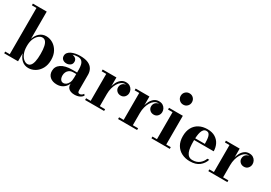

<svg xmlns="http://www.w3.org/2000/svg" viewBox="20 -1629 3539 2510"><g transform="rotate(30 1790.0 -374.0)"><path d="M393 10Q335.5 10 294.8 -25.2Q254 -60.5 234.5 -121.5V0H25.5V-26H94.5V-724H25.5V-750H234.5V-338Q254 -399 294.8 -434Q335.5 -469 393 -469Q446 -469 493.5 -440.5Q541 -412 571 -358.5Q601 -305 601 -230Q601 -155 571 -101.2Q541 -47.5 493.5 -18.8Q446 10 393 10ZM357 -29.5Q384.5 -29.5 403.5 -50.2Q422.5 -71 432.5 -115.2Q442.5 -159.5 442.5 -230Q442.5 -300.5 432.5 -344.5Q422.5 -388.5 403.5 -408.8Q384.5 -429 357 -429Q328.5 -429 300 -405.8Q271.5 -382.5 253 -338.2Q234.5 -294 234.5 -230Q234.5 -166 253 -121Q271.5 -76 300 -52.8Q328.5 -29.5 357 -29.5Z M1087.5 10Q1055.5 10 1030.5 0.2Q1005.5 -9.5 991 -29.2Q976.5 -49 976.5 -79.5V-304.5Q976.5 -340.5 969.5 -372.2Q962.5 -404 942.2 -423.5Q922 -443 882 -443Q862 -443 839 -438.8Q816 -434.5 795.5 -424.8Q775 -415 761.8 -399.5Q748.5 -384 748.5 -361H716.5Q716.5 -392.5 740 -411.8Q763.5 -431 795 -431Q827.5 -431 852.2 -413.5Q877 -396 877 -363Q877 -327.5 851.8 -309.2Q826.5 -291 795 -291Q760.5 -291 738 -309.8Q715.5 -328.5 715.5 -361Q715.5 -389 732 -409.2Q748.5 -429.5 776 -442.5Q803.5 -455.5 837.2 -461.8Q871 -468 905 -468Q981.5 -468 1027.5 -446.8Q1073.5 -425.5 1094.2 -388.5Q1115 -351.5 1115 -304.5V-71.5Q1115 -54.5 1121 -43Q1127 -31.5 1145.5 -31.5Q1156.5 -31.5 1172 -39.8Q1187.5 -48 1196.5 -64.5L1212 -47Q1198 -20.5 1165.2 -5.2Q1132.5 10 1087.5 10ZM823 10Q758 10 719.2 -23.2Q680.5 -56.5 680.5 -113.5Q680.5 -180.5 738.8 -219.8Q797 -259 903.5 -259H1023V-236H935Q897 -236 873.8 -220Q850.5 -204 840 -180Q829.5 -156 829.5 -131Q829.5 -107 836.2 -88.5Q843 -70 856 -59.5Q869 -49 888.5 -49Q909 -49 929.2 -63.2Q949.5 -77.5 963 -107Q976.5 -136.5 976.5 -182.5H993Q993 -124.5 971.8 -81.2Q950.5 -38 912.2 -14Q874 10 823 10Z M1439 -210.5Q1439 -260 1448.5 -306.2Q1458 -352.5 1477.5 -389.2Q1497 -426 1526.5 -447.8Q1556 -469.5 1596 -469.5Q1631 -469.5 1654.5 -454.8Q1678 -440 1690 -416.8Q1702 -393.5 1702 -368.5Q1702 -333.5 1679.2 -307.8Q1656.5 -282 1619.5 -282Q1583.5 -282 1560.2 -304.8Q1537 -327.5 1537 -359Q1537 -395 1560 -417.8Q1583 -440.5 1619.5 -440.5Q1643 -440.5 1661.2 -430.5Q1679.5 -420.5 1690.2 -404Q1701 -387.5 1701 -368.5H1674.5Q1674.5 -388.5 1664.2 -405.2Q1654 -422 1635.5 -432.2Q1617 -442.5 1593 -442.5Q1565.5 -442.5 1540.2 -424.5Q1515 -406.5 1495.8 -374.5Q1476.5 -342.5 1465.2 -300.5Q1454 -258.5 1454 -210.5ZM1454 -460V-26.5H1533.5V0H1246.5V-26.5H1315.5V-433.5H1246.5V-460Z M1937 -210.5Q1937 -260 1946.5 -306.2Q1956 -352.5 1975.5 -389.2Q1995 -426 2024.5 -447.8Q2054 -469.5 2094 -469.5Q2129 -469.5 2152.5 -454.8Q2176 -440 2188 -416.8Q2200 -393.5 2200 -368.5Q2200 -333.5 2177.2 -307.8Q2154.5 -282 2117.5 -282Q2081.5 -282 2058.2 -304.8Q2035 -327.5 2035 -359Q2035 -395 2058 -417.8Q2081 -440.5 2117.5 -440.5Q2141 -440.5 2159.2 -430.5Q2177.5 -420.5 2188.2 -404Q2199 -387.5 2199 -368.5H2172.5Q2172.5 -388.5 2162.2 -405.2Q2152 -422 2133.5 -432.2Q2115 -442.5 2091 -442.5Q2063.5 -442.5 2038.2 -424.5Q2013 -406.5 1993.8 -374.5Q1974.5 -342.5 1963.2 -300.5Q1952 -258.5 1952 -210.5ZM1952 -460V-26.5H2031.5V0H1744.5V-26.5H1813.5V-433.5H1744.5V-460Z M2386.5 -588Q2351 -588 2326.2 -612.8Q2301.5 -637.5 2301.5 -673Q2301.5 -709.5 2326.2 -734Q2351 -758.5 2386.5 -758.5Q2423 -758.5 2447.2 -734Q2471.5 -709.5 2471.5 -673Q2471.5 -637.5 2447.2 -612.8Q2423 -588 2386.5 -588ZM2456.5 -460V-26H2525V0H2248V-26H2316.5V-434H2248V-460Z M2830 10Q2761 10 2706.5 -17.8Q2652 -45.5 2620.5 -99Q2589 -152.5 2589 -230Q2589 -307.5 2619 -361Q2649 -414.5 2702.2 -442.2Q2755.5 -470 2825 -470Q2898 -470 2945.2 -440Q2992.5 -410 3015.2 -362Q3038 -314 3038 -259.5H2655.5V-286H2889.5Q2889 -314.5 2887.2 -342.5Q2885.5 -370.5 2879.5 -393.5Q2873.5 -416.5 2860.5 -430.2Q2847.5 -444 2825 -444Q2800 -444 2784 -428.2Q2768 -412.5 2759 -384.8Q2750 -357 2746.2 -320Q2742.5 -283 2742.5 -240Q2742.5 -191.5 2747.2 -151.2Q2752 -111 2764.2 -81.8Q2776.5 -52.5 2798.2 -36.5Q2820 -20.5 2853.5 -20.5Q2914 -20.5 2955.2 -52.5Q2996.5 -84.5 3015 -134.5H3043.5Q3024 -72.5 2972 -31.2Q2920 10 2830 10Z M3299.5 -210.5Q3299.5 -260 3309 -306.2Q3318.5 -352.5 3338 -389.2Q3357.5 -426 3387 -447.8Q3416.5 -469.5 3456.5 -469.5Q3491.5 -469.5 3515 -454.8Q3538.5 -440 3550.5 -416.8Q3562.5 -393.5 3562.5 -368.5Q3562.5 -333.5 3539.8 -307.8Q3517 -282 3480 -282Q3444 -282 3420.8 -304.8Q3397.5 -327.5 3397.5 -359Q3397.5 -395 3420.5 -417.8Q3443.5 -440.5 3480 -440.5Q3503.5 -440.5 3521.8 -430.5Q3540 -420.5 3550.8 -404Q3561.5 -387.5 3561.5 -368.5H3535Q3535 -388.5 3524.8 -405.2Q3514.5 -422 3496 -432.2Q3477.5 -442.5 3453.5 -442.5Q3426 -442.5 3400.8 -424.5Q3375.5 -406.5 3356.2 -374.5Q3337 -342.5 3325.8 -300.5Q3314.5 -258.5 3314.5 -210.5ZM3314.5 -460V-26.5H3394V0H3107V-26.5H3176V-433.5H3107V-460Z"/></g></svg>

Font: Bodoni Moda 9pt
Style: Bold
Weight: 700
Designer: Owen Earl
Foundry: indestructible type
Version: Version 2.005